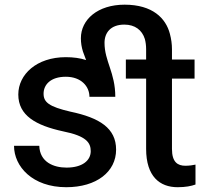

<svg xmlns="http://www.w3.org/2000/svg" viewBox="-20 -779 873 809"><path d="M595.7 -571.3V-528.3H510.3V-447.8H595.7V-151.9C595.7 -35.2 653.3 9.8 728.5 9.8C762.2 9.8 786.1 4.9 803.7 -1.5V-85.4C793.9 -83 776.9 -80.6 761.2 -80.6C729 -80.6 704.6 -95.2 704.6 -151.4V-447.8H799.8V-528.3H704.6V-571.3C704.6 -592.8 701.7 -614.7 695.8 -636.7C678.7 -702.1 623 -759.3 504.9 -759.3C392.1 -759.3 320.8 -696.8 320.8 -617.7C320.8 -598.6 323.7 -580.1 329.6 -561.5C333.5 -549.8 337.9 -538.1 342.8 -525.9C317.9 -534.2 289.1 -538.1 257.3 -538.1C134.3 -538.1 57.1 -465.3 57.1 -380.9C57.1 -292 131.3 -250.5 245.6 -225.6C343.8 -206.1 362.3 -177.7 362.3 -142.1C362.3 -102.5 326.7 -72.8 260.3 -72.8C206.1 -72.8 147.9 -95.7 145.5 -164.6H39.1C39.1 -77.6 116.7 9.8 259.3 9.8C386.7 9.8 469.2 -55.2 469.2 -148.4C469.2 -238.8 399.9 -282.7 276.4 -308.6C186.5 -329.6 163.6 -348.1 163.6 -384.3C163.6 -421.9 192.9 -455.6 257.3 -455.6C322.3 -455.6 356.9 -414.6 356.9 -371.1H465.8C465.8 -473.1 420.4 -521 420.4 -598.6C420.4 -641.1 446.3 -675.3 503.9 -675.3C548.8 -675.3 578.6 -652.3 590.3 -614.7C593.8 -601.6 595.7 -587.4 595.7 -571.3Z"/></svg>

Font: Bert Sans Medium
Style: Regular
Weight: 500
Designer: Christian Robertson (Google), Cristiano Sobral
Foundry: Google, Cristiano Sobral
Version: Version 3.101